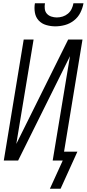

<svg xmlns="http://www.w3.org/2000/svg" viewBox="-20 -975 527 1166"><path d="M316 -815Q288 -815 260.5 -823Q233 -831 215 -850.5Q197 -870 192 -898Q187 -926 192 -955H253Q250 -938 252 -921Q254 -904 264.5 -892Q275 -880 291.5 -874.5Q308 -869 325 -869Q343 -869 360.5 -874.5Q378 -880 392.5 -892Q407 -904 415 -921Q423 -938 426 -955H487Q482 -926 468 -898Q454 -870 429 -850.5Q404 -831 374.5 -823Q345 -815 316 -815ZM283 171 361 0H300L405 -634L90 0H3L124 -735H184L79 -101L394 -735H481L369 -54H450L348 171Z"/></svg>

Font: Iosevka QP Light
Style: Italic
Weight: 300
Italic angle: -9°
Designer: Belleve Invis
Foundry: Belleve Invis
Version: Version 20.0.0; ttfautohint (v1.8.4)